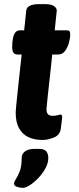

<svg xmlns="http://www.w3.org/2000/svg" viewBox="-20 -670 382 930"><path d="M198 -650Q228 -650 241.5 -640.5Q255 -631 255 -619L245 -523H304Q314 -523 317 -518.5Q320 -514 320 -503Q320 -484 313.5 -461.5Q307 -439 294.5 -422.5Q282 -406 262 -406H233Q233 -406 231 -387Q229 -368 226 -338.5Q223 -309 219 -275.5Q215 -242 212 -211.5Q209 -181 207 -162Q205 -143 205 -142Q205 -125 212 -117Q219 -109 235 -109Q249 -109 259 -112Q269 -115 273 -115Q281 -115 281 -104Q281 -102 279.5 -86Q278 -70 274 -44Q270 -16 241 -4Q212 8 186 8Q146 8 117 -6Q88 -20 72 -49Q56 -78 56 -125Q56 -130 58 -152.5Q60 -175 63.5 -207Q67 -239 70.5 -273.5Q74 -308 77.5 -338Q81 -368 83 -387Q85 -406 85 -406H65Q52 -406 45.5 -414.5Q39 -423 39 -442Q39 -465 42.5 -483.5Q46 -502 54 -512.5Q62 -523 77 -523H97L107 -618Q110 -650 170 -650ZM169 51Q195 51 204.5 63.5Q214 76 214 95Q214 120 200 145.5Q186 171 165.5 192.5Q145 214 124.5 227Q104 240 91 240Q78 240 62.5 235Q47 230 48 218Q49 209 58 195.5Q67 182 76 158.5Q85 135 85 95Q85 75 101.5 63Q118 51 150 51Z"/></svg>

Font: Asap VF Beta
Style: Italic
Weight: 400
Italic angle: -6°
Designer: Pablo Cosgaya
Foundry: Pablo Cosgaya
Version: Version 1.007